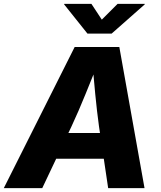

<svg xmlns="http://www.w3.org/2000/svg" viewBox="-46 -970 829 990"><path d="M-26.4 0 338.9 -727.5H569.3L699.2 0H511.7L464.4 -318.4Q453.6 -397 445.1 -485.1Q436.5 -573.2 429.2 -669.4H469.7Q431.2 -574.2 395.5 -486.1Q359.9 -397.9 322.8 -318.4L171.9 0ZM165 -151.4 187 -284.2H580.1L558.1 -151.4ZM425.3 -950.2 479 -868.7 560.5 -950.2H700.7L700.2 -947.3L529.8 -796.9H404.8L284.7 -947.3L285.2 -950.2Z"/></svg>

Font: Inter 18pt ExtraBold
Style: Italic
Weight: 800
Italic angle: -9.3988°
Designer: Rasmus Andersson
Foundry: rsms
Version: Version 4.001;git-66647c0bb